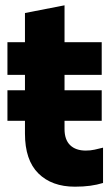

<svg xmlns="http://www.w3.org/2000/svg" viewBox="-20 -689 422 723"><path d="M262 14Q175 14 124.5 -36Q74 -86 74 -186V-640L223 -669V-203Q223 -163 244 -142.5Q265 -122 303 -122Q321 -122 336.5 -125.5Q352 -129 368 -133V0Q345 7 319.5 10.5Q294 14 262 14ZM8 -234V-349H363V-234ZM8 -407V-530H363V-407Z"/></svg>

Font: Radio Canada Big
Style: Regular
Weight: 400
Designer: Étienne Aubert Bonn
Foundry: Coppers and Brasses
Version: Version 1.001